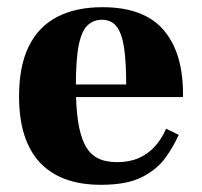

<svg xmlns="http://www.w3.org/2000/svg" viewBox="-20 -502 561 534"><path d="M261 12Q149 12 91 -50Q33 -112 33 -234Q33 -317 59.5 -372Q86 -427 138 -454.5Q190 -482 265 -482Q323 -482 365.5 -466Q408 -450 435 -418.5Q462 -387 475.5 -342.5Q489 -298 489 -240V-232H118V-267H331Q331 -330 325 -369.5Q319 -409 304.5 -428Q290 -447 263 -447Q240 -447 223.5 -431.5Q207 -416 199 -376.5Q191 -337 191 -263Q191 -206 197 -165.5Q203 -125 216 -99.5Q229 -74 251 -62.5Q273 -51 306 -51Q340 -51 366 -62.5Q392 -74 411 -95Q430 -116 442 -144L477 -127Q463 -95 440 -63Q417 -31 375 -9.5Q333 12 261 12Z"/></svg>

Font: Frank Ruhl Libre ExtraBold
Style: Regular
Weight: 800
Designer: Yanek Iontef
Foundry: Fontef
Version: Version 6.003;gftools[0.9.30]